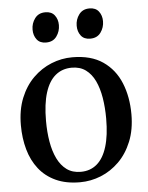

<svg xmlns="http://www.w3.org/2000/svg" viewBox="-54 -811 668 865"><g transform="rotate(-5 279.5 -378.0)"><path d="M29.5 -268Q29.5 -337.5 51 -390.5Q72.5 -443.5 109.2 -479.8Q146 -516 191.8 -534.5Q237.5 -553 286.5 -553Q371 -553 424.8 -516Q478.5 -479 504.2 -416Q530 -353 530 -274Q530 -204.5 508.2 -151.2Q486.5 -98 450 -62Q413.5 -26 367.8 -7.5Q322 11 273 11Q210 11 163.8 -10.2Q117.5 -31.5 87.8 -69.5Q58 -107.5 43.8 -158.2Q29.5 -209 29.5 -268ZM280.5 -35.5Q323.5 -35.5 353.5 -61Q383.5 -86.5 399.2 -137.5Q415 -188.5 415 -264.5Q415 -314.5 407.8 -358.5Q400.5 -402.5 384.8 -435.8Q369 -469 343.2 -487.8Q317.5 -506.5 280.5 -506.5Q237 -506.5 206.5 -481.2Q176 -456 160 -405.2Q144 -354.5 144 -277.5Q144 -227 151.5 -183.2Q159 -139.5 175.2 -106.2Q191.5 -73 217.2 -54.2Q243 -35.5 280.5 -35.5ZM175 -629.5Q147.5 -629.5 133.5 -647.8Q119.5 -666 119.5 -692.5Q119.5 -721 136 -743.2Q152.5 -765.5 183 -765.5H184Q211.5 -765.5 225.5 -747.2Q239.5 -729 239.5 -703Q239.5 -674.5 223.2 -652Q207 -629.5 176 -629.5ZM374.5 -629.5Q347 -629.5 333 -647.8Q319 -666 319 -692.5Q319 -721 335.5 -743.2Q352 -765.5 382.5 -765.5H383.5Q411 -765.5 425 -747.2Q439 -729 439 -703Q439 -674.5 422.8 -652Q406.5 -629.5 375.5 -629.5Z"/></g></svg>

Font: Merriweather 60pt
Style: Regular
Weight: 400
Version: Version 2.100